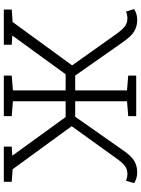

<svg xmlns="http://www.w3.org/2000/svg" viewBox="117 -874 756 1031"><g transform="rotate(90 495.5 -358.0)"><path d="M30.8 0V-42.5L97.7 -47.4L330.6 -366.7L161.1 -605.5Q136.2 -639.6 118.7 -651.6Q101.1 -663.6 77.1 -663.6Q66.9 -663.6 58.1 -661.4Q49.3 -659.2 41.5 -656.2L28.3 -699.7Q53.7 -716.3 85.9 -716.3Q120.6 -716.3 147.9 -700.2Q175.3 -684.1 209 -634.8L385.3 -383.3H464.8V-661.6L385.3 -668V-710.9H603V-668L523.4 -661.6V-383.3H606.4L782.7 -634.8Q815.9 -684.1 843.3 -700.2Q870.6 -716.3 905.8 -716.3Q937 -716.3 962.9 -699.7L950.2 -656.2Q941.9 -659.2 933.1 -661.4Q924.3 -663.6 914.6 -663.6Q890.1 -663.6 872.6 -651.6Q855 -639.6 830.6 -605.5L657.2 -364.3L888.2 -47.4L955.6 -42.5V0H766.6V-42.5L814 -45.4V-47.9L607.9 -332H523.4V-48.8L603 -42.5V0H385.3V-42.5L464.8 -48.8V-332H378.4L171.9 -47.9V-45.4L219.7 -42.5V0Z"/></g></svg>

Font: Roboto Slab Light
Style: Regular
Weight: 300
Designer: Google
Version: Version 2.000; ttfautohint (v1.8.1.43-b0c9)